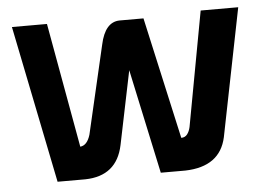

<svg xmlns="http://www.w3.org/2000/svg" viewBox="-42 -552 836 606"><g transform="rotate(-5 376.0 -249.5)"><path d="M127 -499 198 -104Q220 -106 230 -139L295 -419Q310 -489 356 -490H432L518 -104Q530 -104 537 -113Q544 -122 547 -136L614 -499H733L652 -94Q632 -3 522 0H444L373 -331L325 -98Q305 -2 205 0H117L16 -499Z"/></g></svg>

Font: Panefresco 800wt
Style: Regular
Weight: 800
Designer: Campivisivi
Foundry: Campivisivi & Chank Co
Version: Version 1.001